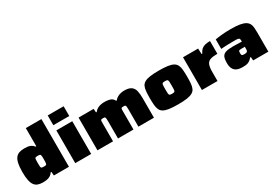

<svg xmlns="http://www.w3.org/2000/svg" viewBox="37 -1663 3695 2590"><g transform="rotate(-30 1885.0 -367.5)"><path d="M206 8Q162 8 129.5 -3.5Q97 -15 75.5 -44Q54 -73 43.5 -123.5Q33 -174 33 -252Q33 -332 44 -383.5Q55 -435 77.5 -464Q100 -493 133.5 -504.5Q167 -516 212 -516Q237 -516 262.5 -513.5Q288 -511 313 -499.5Q338 -488 360 -460H370V-743H613V0H378L374 -58H362Q344 -30 319 -15.5Q294 -1 265.5 3.5Q237 8 206 8ZM323 -171Q346 -171 355.5 -175Q365 -179 367 -195Q369 -209 369.5 -222.5Q370 -236 370 -255Q370 -272 370 -285.5Q370 -299 368 -310Q366 -330 356 -334.5Q346 -339 323 -339Q305 -339 294.5 -337Q284 -335 280 -327.5Q276 -320 275 -302.5Q274 -285 274 -255Q274 -225 275 -207.5Q276 -190 280 -182.5Q284 -175 294.5 -173Q305 -171 323 -171Z M711 -591V-743H959V-591ZM711 0V-510H959V0Z M1057 0V-510H1292L1296 -453H1307Q1328 -481 1355 -494.5Q1382 -508 1409 -513Q1436 -518 1457 -518Q1522 -518 1557.5 -503.5Q1593 -489 1609 -453H1619Q1641 -480 1668 -494Q1695 -508 1722 -513Q1749 -518 1770 -518Q1844 -518 1879.5 -492Q1915 -466 1926 -418.5Q1937 -371 1937 -304V0H1695V-267Q1695 -293 1693.5 -307.5Q1692 -322 1688 -328.5Q1684 -335 1677 -336.5Q1670 -338 1658 -338Q1643 -338 1635 -336.5Q1627 -335 1623 -329.5Q1619 -324 1618.5 -311.5Q1618 -299 1618 -276V0H1377V-267Q1377 -293 1375.5 -307.5Q1374 -322 1370 -328.5Q1366 -335 1359 -336.5Q1352 -338 1340 -338Q1325 -338 1317 -336.5Q1309 -335 1305 -329.5Q1301 -324 1300.5 -311.5Q1300 -299 1300 -276V0Z M2311 8Q2227 8 2173 0Q2119 -8 2087.5 -26Q2056 -44 2042 -74Q2028 -104 2024 -149Q2020 -194 2020 -255Q2020 -316 2024 -361Q2028 -406 2042 -436Q2056 -466 2087.5 -484Q2119 -502 2173 -510Q2227 -518 2311 -518Q2395 -518 2449 -510Q2503 -502 2534.5 -484Q2566 -466 2580 -436Q2594 -406 2598 -361.5Q2602 -317 2602 -255Q2602 -194 2598 -149Q2594 -104 2580 -74Q2566 -44 2534.5 -26Q2503 -8 2449 0Q2395 8 2311 8ZM2311 -157Q2329 -157 2339.5 -159.5Q2350 -162 2354.5 -171Q2359 -180 2360 -200Q2361 -220 2361 -255Q2361 -290 2360 -310Q2359 -330 2354.5 -339Q2350 -348 2339.5 -350.5Q2329 -353 2311 -353Q2293 -353 2282.5 -350.5Q2272 -348 2267.5 -339Q2263 -330 2262 -310Q2261 -290 2261 -255Q2261 -220 2262 -200Q2263 -180 2267.5 -171Q2272 -162 2282.5 -159.5Q2293 -157 2311 -157Z M2684 0V-510H2919L2923 -423H2934Q2951 -460 2974 -480.5Q2997 -501 3030 -509.5Q3063 -518 3109 -518V-319Q3039 -319 2999 -305.5Q2959 -292 2943 -254Q2927 -216 2927 -142V0Z M3311 8Q3264 8 3229 -7Q3194 -22 3175.5 -56.5Q3157 -91 3157 -148Q3157 -205 3171 -238.5Q3185 -272 3224 -286Q3263 -300 3339 -300Q3347 -300 3363 -299.5Q3379 -299 3399 -298.5Q3419 -298 3439.5 -297.5Q3460 -297 3477 -296V-311Q3477 -329 3473 -338.5Q3469 -348 3457 -352Q3445 -356 3421 -356.5Q3397 -357 3356 -357Q3332 -357 3303 -356Q3274 -355 3244 -353.5Q3214 -352 3187 -350V-498Q3231 -506 3292.5 -512Q3354 -518 3431 -518Q3516 -518 3570.5 -508.5Q3625 -499 3655.5 -480.5Q3686 -462 3699.5 -435.5Q3713 -409 3716 -374.5Q3719 -340 3719 -299V0H3482L3478 -55H3468Q3440 -23 3414.5 -9.5Q3389 4 3364 6Q3339 8 3311 8ZM3428 -132Q3442 -132 3451 -134.5Q3460 -137 3465 -141.5Q3470 -146 3473 -153Q3476 -160 3476.5 -169Q3477 -178 3477 -189V-216H3430Q3406 -216 3395 -213.5Q3384 -211 3381 -201.5Q3378 -192 3378 -170Q3378 -155 3380.5 -147Q3383 -139 3393.5 -135.5Q3404 -132 3428 -132Z"/></g></svg>

Font: Saira Expanded Black
Style: Regular
Weight: 900
Width: 7
Designer: Hector Gatti with collaboration of the Omnibus-Type team
Foundry: Omnibus-Type
Version: Version 1.101